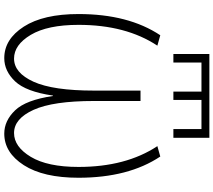

<svg xmlns="http://www.w3.org/2000/svg" viewBox="-72 -944 1026 923"><g transform="rotate(90 441.5 -483.0)"><path d="M281 -938V-803H240V-976H643V-803H601V-938H461V-803H421V-938ZM440 -224Q421 -94 371.5 -42Q322 10 260 10Q169 10 108.5 -84Q48 -178 48 -347Q48 -587 150 -740L200 -726Q100 -575 100 -347Q100 -198 148 -117.5Q196 -37 262 -37Q331 -37 373.5 -131Q416 -225 416 -421V-645H466V-421Q466 -225 508.5 -131Q551 -37 620 -37Q686 -37 734.5 -117.5Q783 -198 783 -347Q783 -575 683 -726L733 -740Q835 -587 835 -347Q835 -178 774.5 -84Q714 10 623 10Q561 10 511 -42Q461 -94 442 -224Z"/></g></svg>

Font: Mplus 1p Light
Style: Regular
Weight: 300
Version: Version 1.061